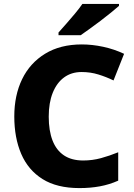

<svg xmlns="http://www.w3.org/2000/svg" viewBox="-20 -951 685 981"><path d="M386 10Q271 10 197.5 -36Q124 -82 88.5 -164.5Q53 -247 53 -356Q53 -464 93 -546.5Q133 -629 210.5 -676.5Q288 -724 398 -724Q451 -724 507 -712Q563 -700 614 -676L560 -540Q523 -558 482.5 -570.5Q442 -583 397 -583Q345 -583 307.5 -555.5Q270 -528 249.5 -477Q229 -426 229 -355Q229 -283 248.5 -233Q268 -183 307 -157Q346 -131 405 -131Q452 -131 496 -143Q540 -155 584 -173V-28Q539 -8 490.5 1Q442 10 386 10ZM588 -921Q572 -907 547 -886.5Q522 -866 493.5 -844.5Q465 -823 438 -803.5Q411 -784 392 -771H279V-785Q296 -804 318.5 -829.5Q341 -855 363.5 -882Q386 -909 401 -931H588Z"/></svg>

Font: Noto Sans Symbols ExtraBold
Style: Regular
Weight: 800
Version: Version 2.002